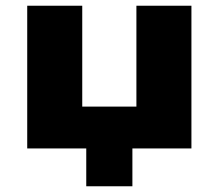

<svg xmlns="http://www.w3.org/2000/svg" viewBox="-20 -518 763 670"><path d="M281 132V0H75V-498H267V-146H456V-498H648V0H442V132Z"/></svg>

Font: Nunito Sans 10pt SemiExpanded Black
Style: Regular
Weight: 900
Width: 6
Designer: Vernon Adams
Foundry: Vernon Adams
Version: Version 3.101;gftools[0.9.27]